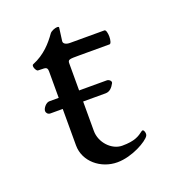

<svg xmlns="http://www.w3.org/2000/svg" viewBox="-96 -533 544 619"><g transform="rotate(-20 175.5 -224.0)"><path d="M63 -352C84 -350 96 -356 96 -337V-246H64C52 -246 40 -230 40 -221C40 -215 45 -208 54 -208H96V-83C96 -27 147 14 203 14C255 14 310 -19 319 -34C320 -36 321 -38 321 -41C321 -49 317 -58 311 -54C295 -42 280 -31 236 -31C200 -31 166 -67 166 -107V-208H243C258 -208 267 -219 274 -232C277 -239 268 -246 261 -246H166V-338C166 -352 170 -352 206 -352H309C314 -352 317 -364 317 -376C317 -388 314 -400 309 -400H191C178 -400 168 -405 169 -414L175 -459C175 -461 173 -462 169 -462C162 -462 148 -457 143 -450C124 -423 98 -393 56 -376C48 -373 57 -353 63 -352Z"/></g></svg>

Font: EB Garamond 12
Style: Regular
Weight: 400
Version: Version 0.016+